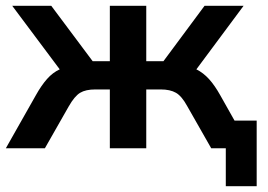

<svg xmlns="http://www.w3.org/2000/svg" viewBox="-26 -509 919 659"><path d="M-6 0 97 -182Q116 -216 135.5 -238Q155 -260 179 -271L16 -489H150L292 -299H351V-489H476V-299H535L676 -489H810L648 -271Q672 -259 691.5 -237.5Q711 -216 730 -182L779 -95H855V130H749V0H699L617 -144Q598 -179 578 -190.5Q558 -202 526 -202H476V0H351V-202H301Q268 -202 249 -190.5Q230 -179 210 -144L128 0Z"/></svg>

Font: Nunito Sans
Style: Bold
Weight: 700
Designer: Vernon Adams
Foundry: Vernon Adams
Version: Version 3.101; ttfautohint (v1.8.4.7-5d5b);gftools[0.9.27]